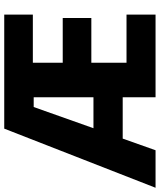

<svg xmlns="http://www.w3.org/2000/svg" viewBox="53 -810 754 906"><g transform="rotate(-90 430.0 -357.0)"><path d="M814 0H424V-155H229L174 0H-3L276 -714H814V-579H587V-438H798V-303H587V-137H814ZM278 -293H424V-575H378Z"/></g></svg>

Font: Noto Sans Ethiopic SemiCondensed ExtraBold
Style: Regular
Weight: 800
Width: 4
Designer: Monotype Design Team
Foundry: Monotype Imaging Inc.
Version: Version 2.102; ttfautohint (v1.8.4.7-5d5b)